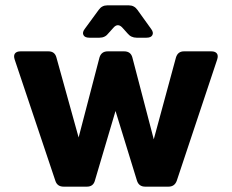

<svg xmlns="http://www.w3.org/2000/svg" viewBox="-20 -698 867 718"><path d="M218 0Q194 0 187 -22L35 -475Q30 -490 36 -498Q42 -506 57 -506H161Q185 -506 191 -483L274 -184L352 -483Q359 -506 383 -506H444Q469 -506 475 -483L555 -177L638 -483Q645 -506 668 -506H770Q785 -506 791 -498Q797 -490 792 -475L641 -22Q633 0 610 0H523Q499 0 492 -23L412 -283L335 -23Q329 0 305 0ZM314 -557Q297 -557 292 -567Q287 -577 297 -590L349 -661Q361 -678 381 -678H462Q482 -678 494 -661L545 -590Q555 -577 550 -567Q545 -557 528 -557H491Q470 -557 457 -573L440 -592Q421 -615 403 -593L385 -573Q373 -557 352 -557Z"/></svg>

Font: Pitagon Sans
Style: Bold
Weight: 700
Designer: Travis Tran
Foundry: Pitagon
Version: Version 1.001; ttfautohint (v1.8.4.7-5d5b);gftools[0.9.26]